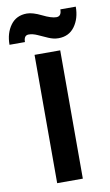

<svg xmlns="http://www.w3.org/2000/svg" viewBox="-139 -874 530 921"><g transform="rotate(-10 125.5 -413.5)"><path d="M189.9 -683.6Q166.5 -683.6 141.8 -694.3Q117.2 -705.1 94.2 -715.6Q71.3 -726.1 51.3 -726.1Q27.8 -726.1 27.8 -693.4H-47.4Q-47.4 -750 -19.3 -788.3Q8.8 -826.7 60.1 -826.7Q88.4 -826.7 130.9 -805.7Q173.3 -784.7 197.3 -784.7Q222.2 -784.7 222.2 -818.4H297.4Q297.4 -761.2 269.3 -722.4Q241.2 -683.6 189.9 -683.6ZM62.5 -625H187.5V0H62.5Z"/></g></svg>

Font: Oswald
Style: Stencbab
Weight: 400
Designer: Mathieu Le Lay
Foundry: Mathieu Le Lay
Version: Version 1.000